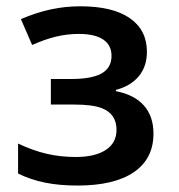

<svg xmlns="http://www.w3.org/2000/svg" viewBox="-20 -571 561 601"><path d="M36.6 -27.8V-121.6Q84.5 -99.1 127.2 -89.4Q169.9 -79.6 217.3 -79.6Q277.3 -79.6 311 -101.6Q344.7 -123.5 344.7 -164.6Q344.7 -215.3 297.4 -232.9Q268.6 -243.7 212.4 -243.7H139.2V-323.7H202.1Q263.7 -323.7 294.9 -339.4Q329.1 -356.9 329.1 -396Q329.1 -429.7 303 -447.3Q276.9 -464.8 226.6 -464.8Q189.9 -464.8 155 -456.3Q120.1 -447.8 80.6 -430.2L45.4 -511.2Q94.7 -532.2 139.4 -541.7Q184.1 -551.3 231.4 -551.3Q332.5 -551.3 386.2 -514.2Q439.9 -477.1 439.9 -408.7Q439.9 -363.3 414.6 -332.5Q389.2 -301.8 342.8 -289.6V-285.6Q400.9 -274.4 430.7 -240.5Q460.4 -206.5 460.4 -152.8Q460.4 -74.2 399.2 -32.2Q337.9 9.8 222.7 9.8Q166 9.8 121.1 0.7Q76.2 -8.3 36.6 -27.8Z"/></svg>

Font: Viking Open Sans Light
Style: Bold
Weight: 600
Foundry: Ascender Corporation
Version: Version 2.001